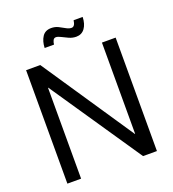

<svg xmlns="http://www.w3.org/2000/svg" viewBox="-160 -1036 1040 1157"><g transform="rotate(-20 359.5 -457.5)"><path d="M646.5 -727.5V0H557.6L162.1 -582.5H160.2V0H72.3V-727.5H163.1L556.6 -142.6H558.6V-727.5ZM426.3 -813.5Q402.8 -813.5 380.4 -823.5Q357.9 -833.5 339.4 -843.3Q320.8 -853 308.6 -853Q295.9 -853 290 -840.8Q284.2 -828.6 283.2 -814.9H223.1Q224.6 -857.9 243.2 -886.2Q261.7 -914.6 300.3 -914.6Q325.2 -914.6 345.7 -904.3Q366.2 -894 383.8 -883.8Q401.4 -873.5 417.5 -873.5Q439.5 -873.5 444.3 -912.6H502.4Q501 -867.7 481.2 -840.6Q461.4 -813.5 426.3 -813.5Z"/></g></svg>

Font: Inter Display
Style: Regular
Weight: 400
Designer: Rasmus Andersson
Foundry: rsms
Version: Version 4.000;git-37864ae